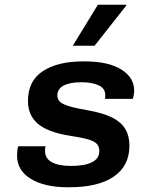

<svg xmlns="http://www.w3.org/2000/svg" viewBox="-20 -780 640 810"><path d="M266 10Q168 10 110 -25.5Q52 -61 52 -123Q52 -135 53 -145Q54 -155 57 -163H173Q171 -159 170.5 -155Q170 -151 170 -144Q170 -111 199 -95.5Q228 -80 279 -80Q337 -80 368 -95.5Q399 -111 399 -143Q399 -161 389 -172.5Q379 -184 351.5 -192Q324 -200 271 -208Q180 -223 139 -258.5Q98 -294 98 -354Q98 -439 161 -480Q224 -521 330 -521H337Q437 -521 491.5 -487Q546 -453 546 -398Q546 -389 544.5 -380Q543 -371 540 -363H423Q424 -368 424 -371Q424 -374 424 -379Q424 -407 396.5 -420Q369 -433 323 -433Q275 -433 248.5 -419Q222 -405 222 -377Q222 -362 232 -351.5Q242 -341 271.5 -332Q301 -323 359 -313Q418 -302 454.5 -283.5Q491 -265 508.5 -236Q526 -207 526 -166Q526 -80 460 -35Q394 10 273 10ZM287 -587 393 -760H512L513 -757L379 -587Z"/></svg>

Font: Chivo Mono SemiBold
Style: Italic
Weight: 600
Italic angle: -8.05°
Monospace: yes
Version: Version 1.008